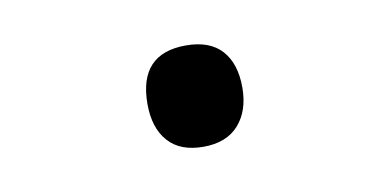

<svg xmlns="http://www.w3.org/2000/svg" viewBox="-33 -624 596 293"><g transform="rotate(-10 265.0 -477.5)"><path d="M264 -399Q228 -399 209.5 -420Q191 -441 191 -478Q191 -556 264 -556Q301 -556 319.5 -535.5Q338 -515 338 -478Q338 -442 319 -420.5Q300 -399 264 -399Z"/></g></svg>

Font: Noto Sans Mono Condensed SemiBold
Style: Regular
Weight: 600
Width: 3
Designer: Monotype Design Team
Foundry: Monotype Imaging Inc.
Version: Version 2.014